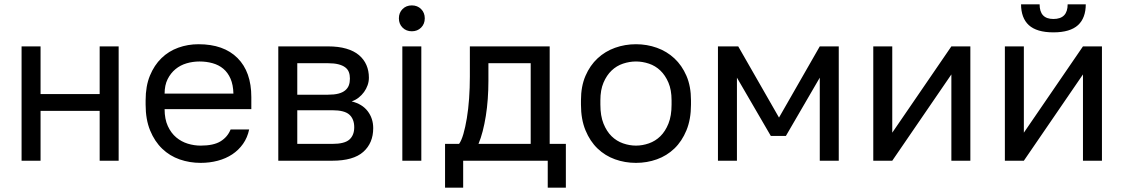

<svg xmlns="http://www.w3.org/2000/svg" viewBox="-20 -745 5208 890"><path d="M80 0V-530H168V-309H442V-530H530V0H442V-231H168V0Z M910 10Q859 10 813 -6Q767 -22 732 -55.5Q697 -89 676 -140Q655 -191 655 -260V-280Q655 -346 675 -394.5Q695 -443 728.5 -475.5Q762 -508 806.5 -524Q851 -540 900 -540Q1017 -540 1081 -476Q1145 -412 1145 -295V-239H743Q743 -193 758 -160.5Q773 -128 797 -108Q821 -88 850.5 -79Q880 -70 910 -70Q970 -70 1002.5 -90Q1035 -110 1049 -145H1135Q1127 -107 1106.5 -78Q1086 -49 1056.5 -29.5Q1027 -10 989.5 0Q952 10 910 10ZM743 -311H1062Q1061 -352 1048.5 -380.5Q1036 -409 1015 -426.5Q994 -444 965.5 -452Q937 -460 905 -460Q874 -460 845 -451.5Q816 -443 793.5 -424.5Q771 -406 757 -378Q743 -350 743 -311Z M1270 0V-530H1500Q1549 -530 1585 -519.5Q1621 -509 1644 -489.5Q1667 -470 1678.5 -443.5Q1690 -417 1690 -385Q1690 -367 1684 -350Q1678 -333 1667.5 -318.5Q1657 -304 1642.5 -292.5Q1628 -281 1610 -275Q1659 -263 1684.5 -229.5Q1710 -196 1710 -151Q1710 -82 1664 -41Q1618 0 1520 0ZM1358 -78H1520Q1577 -78 1599.5 -98Q1622 -118 1622 -155Q1622 -193 1599.5 -213.5Q1577 -234 1520 -234H1358ZM1358 -306H1500Q1529 -306 1548.5 -311Q1568 -316 1580 -326Q1592 -336 1597 -349.5Q1602 -363 1602 -381Q1602 -398 1597 -411Q1592 -424 1580 -433Q1568 -442 1548.5 -447Q1529 -452 1500 -452H1358Z M1845 0V-530H1933V0ZM1889 -600Q1863 -600 1846 -617Q1829 -634 1829 -660Q1829 -686 1846 -703Q1863 -720 1889 -720Q1915 -720 1932 -703Q1949 -686 1949 -660Q1949 -634 1932 -617Q1915 -600 1889 -600Z M2043 125V-78H2108Q2119 -93 2128 -124Q2137 -155 2144 -197Q2151 -239 2154.5 -288.5Q2158 -338 2158 -390V-530H2528V-78H2603V125H2519V0H2127V125ZM2198 -78H2440V-452H2244V-370Q2244 -328 2241 -286.5Q2238 -245 2232 -207.5Q2226 -170 2217.5 -137Q2209 -104 2198 -78Z M2928 10Q2877 10 2831 -6.5Q2785 -23 2750 -56.5Q2715 -90 2694 -141Q2673 -192 2673 -260V-280Q2673 -345 2694 -393.5Q2715 -442 2750 -474.5Q2785 -507 2831 -523.5Q2877 -540 2928 -540Q2979 -540 3025 -523.5Q3071 -507 3106 -474.5Q3141 -442 3162 -393.5Q3183 -345 3183 -280V-260Q3183 -192 3162 -141Q3141 -90 3106 -56.5Q3071 -23 3025 -6.5Q2979 10 2928 10ZM2928 -70Q2958 -70 2988 -80.5Q3018 -91 3041 -113.5Q3064 -136 3078.5 -172Q3093 -208 3093 -260V-280Q3093 -328 3078.5 -362Q3064 -396 3041 -418Q3018 -440 2988 -450Q2958 -460 2928 -460Q2898 -460 2868 -450Q2838 -440 2815 -418Q2792 -396 2777.5 -362Q2763 -328 2763 -280V-260Q2763 -208 2777.5 -172Q2792 -136 2815 -113.5Q2838 -91 2868 -80.5Q2898 -70 2928 -70Z M3308 0V-530H3402L3591 -200L3780 -530H3868V0H3780V-385L3623 -115H3553L3396 -385V0Z M4028 0V-530H4116V-130L4390 -530H4478V0H4390V-400L4116 0Z M4638 0V-530H4726V-130L5000 -530H5088V0H5000V-400L4726 0ZM4863 -595Q4824 -595 4795.5 -603.5Q4767 -612 4749 -628.5Q4731 -645 4722 -669.5Q4713 -694 4713 -725H4799Q4799 -691 4815 -674Q4831 -657 4863 -657Q4896 -657 4912.5 -674Q4929 -691 4929 -725H5013Q5013 -694 5004 -669.5Q4995 -645 4977 -628.5Q4959 -612 4930.5 -603.5Q4902 -595 4863 -595Z"/></svg>

Font: Golos Text VF
Style: Regular
Weight: 400
Designer: A.Korolkova, Vitaly Kuzmin
Foundry: ParaType Ltd
Version: Version 2.003